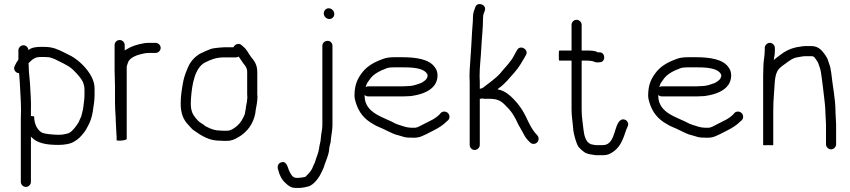

<svg xmlns="http://www.w3.org/2000/svg" viewBox="-20 -711 4206 950"><path d="M108 214C121.2 214 133 202.2 133 189V-36C133 -35.3 133.3 -34.7 134 -34C163 -2.3 208.8 6 269 6C297.2 6 328 1.5 346 -10C368.6 -22.6 380.6 -36.1 397 -57C409.8 -74.1 411.9 -83.1 421 -99C432 -121 439.1 -150.9 442 -180L445 -199L447 -219C447.7 -226.3 448 -233.3 448 -240V-270C448 -301.9 437.6 -324.9 425 -345C400.7 -383.9 359 -422.9 316 -442L296 -452C267.9 -466 241.2 -479 200 -479H180C158.6 -479 133.8 -475.8 121 -463C119.7 -475.7 109.7 -487 96 -487C82.8 -487 71 -475.2 71 -462V-416C63.5 -405.7 58.2 -396.7 53 -385C43.6 -368.1 57.1 -349 74 -349C74 -347.7 74.3 -346 75 -344C76.3 -331.3 77.3 -317.3 78 -302C79.9 -255.8 84 -211.3 84 -165C83.3 -151 83 -137.3 83 -124V189C83 202.2 94.8 214 108 214ZM133 -137V-164C135 -210.8 130 -258.8 128 -304C125.7 -332.6 122 -358 122 -386C121.3 -390.7 121 -394.7 121 -398C123.7 -401.3 126.7 -404.3 130 -407C142.8 -419.8 156.5 -429 180 -429H200C206 -429 212 -428.7 218 -428C223.3 -428 228.3 -427 233 -425C247.5 -420.6 260.6 -414.3 274 -407C303 -392.5 327.6 -381.6 349 -358C363.8 -343.2 381.3 -323.5 390 -306L394 -294C396.4 -286.8 398 -279 398 -270V-240C398 -221.6 394.8 -204.5 393 -187C391.6 -174.8 389.8 -162.5 386 -151L382 -135C380 -130.3 378 -126 376 -122L368 -104C363.7 -96.9 347.6 -74.7 342 -70C334.8 -61 323 -51 309 -49L289 -45C282.3 -44.3 275.7 -44 269 -44C256.2 -44 236.2 -45.6 225 -47L209 -49C204.3 -49.7 200 -50.7 196 -52C193.3 -52 189.3 -53.7 184 -57C162.7 -70.3 149 -100.6 149 -134C149 -135.3 143.7 -136.3 133 -137Z M547 -488V-365C547 -339.1 549 -310 549 -283V-202C549 -192 549.3 -181 550 -169L552 -135C552.7 -125 553 -116 553 -108C553 -93.3 556 -61.8 556 -50C556.7 -46 557 -40.7 557 -34V-18C557 -16 561.2 -15 569.5 -15C578.5 -15 607 -16.9 607 -24V-382C609 -389.9 613 -401 616 -408C626.7 -425.8 653.4 -437.8 677 -443C688.5 -445.3 699.9 -449 715 -449H750C763.2 -449 775 -460.8 775 -474C775 -487.2 763.2 -499 750 -499H715C705 -499 695.7 -498 687 -496C658.8 -490.9 630.6 -482.1 610 -469C605.3 -467 601 -464.3 597 -461V-488C597 -502.1 585.7 -513 572 -513C558.3 -513 547 -502.1 547 -488Z M1135 -477H1088C1074.8 -477 1055.2 -474.2 1044 -473C1025.7 -471.3 1016.4 -466 999 -459L973 -447C947.5 -433.4 924.9 -410.2 913 -384C902.4 -360.1 893.6 -339.8 887 -310C880.6 -273.7 874 -240.7 874 -199C874 -149.2 887.8 -117.2 913 -92C923.5 -81.5 931.3 -68.8 945 -62C953 -57.2 962.4 -49.4 970 -45C997.5 -29.3 1025 -15 1067 -15C1076.3 -14.3 1083.3 -14 1088 -14H1102C1127.2 -14 1142.8 -22.5 1161.5 -33.5C1201.8 -57.1 1232.5 -96.3 1243 -149L1245 -165C1248.4 -178.7 1254 -215.5 1254 -232C1253.3 -235.3 1253 -239 1253 -243V-355C1253 -388.2 1239.5 -409.6 1223 -428C1208.7 -447.1 1202.8 -464.4 1184 -480L1175 -488C1160.6 -500.3 1140.7 -491.1 1135 -477ZM1203 -221C1203 -205.2 1196 -185.1 1196 -173C1195.3 -167 1194.3 -161.7 1193 -157C1193 -153 1192 -148.3 1190 -143C1181.2 -123.2 1172.2 -105.5 1156 -91C1142.6 -78.9 1123.9 -64 1102 -64H1088C1083.3 -64 1076.7 -64.3 1068 -65C1044.2 -65 1024.4 -72.8 1008 -81L996 -87L986 -95C980.7 -99 975 -102.7 969 -106C961 -111.4 955.1 -119.9 948 -127C932.7 -145.3 924 -164.3 924 -199C924 -207 924.3 -215.3 925 -224C929.9 -293.1 944 -376.5 995 -402C1022 -415.5 1048 -427 1088 -427H1147C1151.7 -427 1156.3 -428.3 1161 -431C1169.7 -418.9 1176.1 -408.3 1185 -396C1194.2 -385.3 1203 -374.1 1203 -355V-243C1203 -238.3 1203.3 -233.7 1204 -229C1204 -226.3 1203 -225.2 1203 -221Z M1575 -484V-92C1575 -86 1574.7 -80.3 1574 -75C1570.2 -55.8 1567.9 -32.9 1566 -14C1564.2 -1.4 1560.1 8.9 1559 23C1555.3 49.2 1544.1 68.6 1538 93L1533 103C1530.3 109.7 1527.3 116.7 1524 124C1516.4 139.2 1502.3 152.7 1491 164L1476 167C1468 168.3 1462 169 1458 169H1446C1424.3 169 1415.8 143.5 1409 130C1402.2 111.7 1396.3 83.3 1370 92.5C1354.4 98 1350.2 115.2 1357 131C1363.6 157.6 1374.2 178.7 1394 196C1409.7 210.7 1421.8 219 1445 219H1461C1472 219 1499.2 213.9 1508 211C1533.4 201.8 1557.6 169.7 1569 145C1575.1 131.6 1583.2 117.9 1586 104C1594.5 78.6 1606.4 56.9 1609 26C1609 14 1614 4 1616 -8L1618 -28C1620.1 -48.5 1625 -69 1625 -92V-484C1625 -498.3 1614.7 -509 1600.5 -509C1586.3 -509 1575 -498.3 1575 -484ZM1582 -644.5C1582 -629.8 1594.7 -617 1609.5 -617C1623.4 -617 1634 -627.6 1634 -641.5C1634 -656.4 1621.8 -670 1606.5 -670C1592.6 -670 1582 -658.4 1582 -644.5Z M1789 -280 1793 -292C1794.3 -296.7 1798.3 -303.3 1805 -312C1818.4 -332.9 1831.7 -343.4 1852 -355L1870 -364C1878 -366.7 1885.3 -369.7 1892 -373C1904 -377.5 1920.5 -378 1937 -378H1965C2016.2 -378 2081.3 -376.7 2096 -340C2096 -316.8 2076.5 -308.1 2063 -300L2051 -296C2035.4 -290.2 2017.9 -285 1997 -285C1989.7 -284.3 1982.3 -284 1975 -284H1802C1798 -284 1793.7 -282.7 1789 -280ZM2178.5 -159C2171.5 -159 2165.7 -156.7 2161 -152L2154 -144C2141.1 -131.1 2123.8 -119.9 2106 -112L2067 -92C2056.5 -86.8 2047.4 -80.8 2035 -79H2014C1999.1 -80.2 1994.5 -80.7 1983 -84L1967 -89C1958 -91.3 1945.7 -95.9 1938 -99C1882.8 -130.6 1784 -148.7 1784 -237V-241C1789.3 -236.3 1795.3 -234 1802 -234H1975C1983 -234 1991.3 -234.3 2000 -235C2009.3 -235 2018.3 -236 2027 -238C2068.5 -244.9 2109 -260.6 2130 -290C2147.5 -313.8 2150.9 -352.9 2133 -376C2105.7 -419 2038 -428 1965 -428H1937C1913.5 -428 1891.3 -426.4 1874 -419C1826 -401.5 1790.5 -380.8 1764 -341C1744 -311.7 1734 -282.9 1734 -236C1734 -228 1736 -217.7 1740 -205C1754.8 -154.7 1783.5 -121.1 1825 -98C1846.2 -83.8 1866.3 -79.2 1891 -66C1916 -54.9 1926.6 -46.9 1953 -41L1970 -36C1983.7 -31.4 1992.5 -30 2011 -30C2021 -29.3 2030.3 -29.3 2039 -30C2058.8 -31.2 2074.3 -40.5 2089 -47L2128 -67C2150.4 -78.2 2172.1 -92.1 2189 -109L2197 -116C2201.7 -120.7 2204 -126.5 2204 -133.5C2204 -147.4 2192.4 -159 2178.5 -159Z M2328.5 31C2342.1 31 2354 19.5 2354 6V-222C2358 -222 2362.7 -222.7 2368 -224C2370.7 -222.7 2373.7 -222 2377 -222H2404C2445.2 -222 2463.2 -208.9 2484 -186C2510.6 -161.6 2528.5 -131 2544 -96L2553 -80C2557.6 -70.7 2564.4 -61.2 2569 -52C2575.2 -38.1 2584.7 -24.3 2595 -14L2603 -6C2607.7 -1.3 2613.5 1 2620.5 1C2634.1 1 2645 -10.5 2645 -24C2645 -30.7 2642.7 -36.7 2638 -42C2620.9 -59.1 2608.2 -80.5 2597 -103L2589 -119C2579.8 -139.7 2565.3 -166.9 2552 -184L2540 -200C2516 -227.4 2484.8 -261.9 2442 -269L2447 -274C2477.6 -294.4 2500.7 -325 2525 -352C2547.9 -377.2 2564.8 -407.9 2582 -438C2599 -465.1 2554.4 -491.8 2539 -464C2534.1 -455.4 2529.9 -449.7 2525 -439C2506.8 -402.6 2478.2 -377.3 2454 -347C2431.5 -321.7 2401.4 -302.1 2375 -281C2368.9 -275.8 2361.6 -272 2354 -272V-305C2354 -314.3 2353.7 -324.3 2353 -335C2353 -381.6 2358.9 -420.6 2361 -467C2363.4 -516.6 2370 -571.9 2370 -620C2370 -624.7 2370.3 -629.3 2371 -634C2371 -637.3 2372.3 -642 2375 -648L2379 -659C2389 -688.9 2341.5 -704.4 2332 -676L2328 -665C2322 -649.4 2320 -639.3 2320 -619C2320 -600.5 2317 -577.7 2316 -557.5C2313.5 -505.6 2309.4 -446.6 2306 -396L2304 -366C2303.3 -355.3 2303 -344.3 2303 -333C2303.7 -323.7 2304 -314.3 2304 -305V6C2304 19.5 2314.9 31 2328.5 31Z M2808 -588V-461H2748C2745.3 -461 2744.3 -452.7 2745 -436C2744.3 -419.3 2745.3 -411 2748 -411H2808V-167C2808 -139.8 2812.8 -110.7 2815 -86L2817 -64C2820.9 -40.8 2828.9 -12.3 2837 6C2842.9 20.3 2862.9 36.3 2876 45C2892.3 52.4 2908.1 54.4 2929 57H2963C2973 57 2982 55.7 2990 53C3023.8 39.5 3045.9 13.9 3060 -19C3070.1 -39.3 3075.2 -64.4 3085 -84C3092.6 -97.6 3085.2 -112.4 3075 -117.5C3055.6 -127.2 3043.6 -111.6 3037 -100C3018.4 -66.5 3016.7 7 2963 7H2930C2926.7 6.3 2923.3 6 2920 6C2914.7 4.7 2910 3.7 2906 3C2904 3 2902.3 2.3 2901 1C2878.3 -8.1 2870.1 -41.7 2867 -70C2863.8 -101.9 2858 -131.9 2858 -167V-411H2887C2892.4 -411 2909 -409.7 2914 -408C2925.4 -401.9 2934.6 -401.2 2947 -403C2979 -403 2976.1 -455.2 2944 -452H2937C2929 -460 2901.7 -461 2887 -461H2858V-588C2858 -601.5 2846.1 -613 2832.5 -613C2818.9 -613 2808 -601.5 2808 -588Z M3242 -280 3246 -292C3247.3 -296.7 3251.3 -303.3 3258 -312C3271.4 -332.9 3284.7 -343.4 3305 -355L3323 -364C3331 -366.7 3338.3 -369.7 3345 -373C3357 -377.5 3373.5 -378 3390 -378H3418C3469.2 -378 3534.3 -376.7 3549 -340C3549 -316.8 3529.5 -308.1 3516 -300L3504 -296C3488.4 -290.2 3470.9 -285 3450 -285C3442.7 -284.3 3435.3 -284 3428 -284H3255C3251 -284 3246.7 -282.7 3242 -280ZM3631.5 -159C3624.5 -159 3618.7 -156.7 3614 -152L3607 -144C3594.1 -131.1 3576.8 -119.9 3559 -112L3520 -92C3509.5 -86.8 3500.4 -80.8 3488 -79H3467C3452.1 -80.2 3447.5 -80.7 3436 -84L3420 -89C3411 -91.3 3398.7 -95.9 3391 -99C3335.8 -130.6 3237 -148.7 3237 -237V-241C3242.3 -236.3 3248.3 -234 3255 -234H3428C3436 -234 3444.3 -234.3 3453 -235C3462.3 -235 3471.3 -236 3480 -238C3521.5 -244.9 3562 -260.6 3583 -290C3600.5 -313.8 3603.9 -352.9 3586 -376C3558.7 -419 3491 -428 3418 -428H3390C3366.5 -428 3344.3 -426.4 3327 -419C3279 -401.5 3243.5 -380.8 3217 -341C3197 -311.7 3187 -282.9 3187 -236C3187 -228 3189 -217.7 3193 -205C3207.8 -154.7 3236.5 -121.1 3278 -98C3299.2 -83.8 3319.3 -79.2 3344 -66C3369 -54.9 3379.6 -46.9 3406 -41L3423 -36C3436.7 -31.4 3445.5 -30 3464 -30C3474 -29.3 3483.3 -29.3 3492 -30C3511.8 -31.2 3527.3 -40.5 3542 -47L3581 -67C3603.4 -78.2 3625.1 -92.1 3642 -109L3650 -116C3654.7 -120.7 3657 -126.5 3657 -133.5C3657 -147.4 3645.4 -159 3631.5 -159Z M3764 -474V-463C3764 -431.7 3757 -411.5 3757 -376C3756.3 -362 3756 -348 3756 -334V6C3756 8 3764.3 8.3 3781 7C3797.7 8.3 3806 8 3806 6V-163C3806 -187.8 3807.4 -223.8 3809.5 -245.5C3813.1 -282.6 3811.3 -328.7 3825 -356C3832.8 -374.1 3850.5 -384.7 3866 -396C3883.9 -409 3902.5 -424.8 3928 -428C3938.6 -429.1 3951.3 -433 3964 -433H3996C4009.8 -433 4014.5 -420.4 4022 -410C4030.6 -398.6 4029.5 -393.7 4035 -380C4041 -366 4043.9 -341.7 4046 -325C4050.3 -286.7 4056.5 -248.4 4060 -210L4062 -190C4063.3 -177.5 4064 -166.1 4064 -153C4064.7 -147 4065 -141 4065 -135C4065 -122.2 4067 -108.3 4067 -96V3C4067 16.2 4078.8 28 4092 28C4105.2 28 4117 16.2 4117 3V-96C4117 -107.6 4115 -123.2 4115 -135C4115 -141.7 4114.7 -148.3 4114 -155C4114 -224 4099.4 -285.9 4093 -350L4089 -374C4087 -382.7 4084.7 -390.3 4082 -397L4077 -412C4075 -420 4070.3 -429 4063 -439C4048.5 -460 4029.7 -483 3996 -483H3964C3956 -483 3947.7 -482 3939 -480C3905.4 -476.3 3880.2 -465.7 3857 -451C3842.6 -439.8 3821.8 -426.8 3809 -414C3809.7 -418.7 3810 -422 3810 -424C3813.1 -436.3 3814 -447.1 3814 -463V-474C3814 -487.2 3802.2 -499 3789 -499C3775.8 -499 3764 -487.2 3764 -474Z"/></svg>

Font: HoneyBee
Style: Book
Weight: 300
Foundry: Cannot Into Space Fonts
Version: Version 0.89